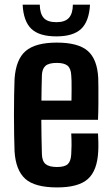

<svg xmlns="http://www.w3.org/2000/svg" viewBox="-20 -790 474 818"><path d="M223.5 8.5Q128.5 8.5 87.8 -28Q47 -64.5 42 -145.5Q41 -175.5 40.2 -216.2Q39.5 -257 39.5 -301Q39.5 -345 40.2 -385Q41 -425 42 -453Q47.5 -537 89.5 -572.8Q131.5 -608.5 222 -608.5Q313.5 -608.5 354 -573Q394.5 -537.5 398.5 -457.5Q399 -445.5 399.2 -415.8Q399.5 -386 399.2 -349Q399 -312 397.5 -279.5H156Q156 -244.5 156.8 -208.2Q157.5 -172 158.5 -133Q159.5 -103 174.5 -90.8Q189.5 -78.5 223 -78.5Q255.5 -78.5 268.8 -90.8Q282 -103 283.5 -133.5Q284.5 -148.5 284.8 -170.8Q285 -193 283.5 -221.5H397.5Q398.5 -210 399 -186Q399.5 -162 398.5 -145.5Q394.5 -63 354.2 -27.2Q314 8.5 223.5 8.5ZM156.5 -361.5H284.5Q285 -384 285 -406.2Q285 -428.5 284.8 -445.5Q284.5 -462.5 283.5 -469.5Q282 -498.5 267.8 -510.2Q253.5 -522 222 -522Q187.5 -522 173.5 -509.2Q159.5 -496.5 158.5 -469.5Q158 -442 157.2 -415Q156.5 -388 156.5 -361.5ZM220 -635Q147.5 -635 113.8 -667Q80 -699 76.5 -770H149.5Q150 -732.5 166 -714Q182 -695.5 220 -695.5Q257 -695.5 273.5 -713.8Q290 -732 290.5 -770H363.5Q359.5 -699 325.8 -667Q292 -635 220 -635Z"/></svg>

Font: Big Shoulders Text Thin
Style: Bold
Weight: 700
Version: Version 2.002